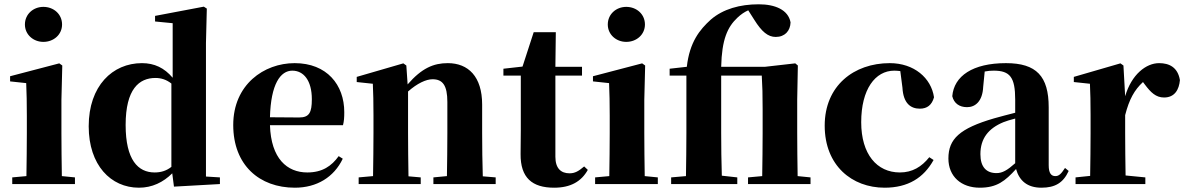

<svg xmlns="http://www.w3.org/2000/svg" viewBox="-20 -857 5516 894"><path d="M182 -662C230 -662 269 -696 269 -743C269 -791 230 -825 182 -825C135 -825 96 -791 96 -743C96 -696 135 -662 182 -662ZM268 -37C267 -95 266 -182 266 -238V-392L270 -552L256 -562L27 -502V-478L102 -470C104 -419 105 -382 105 -318V-238C105 -182 104 -96 103 -37L37 -31V0H329V-31Z M778 -80C754 -61 728 -54 700 -54C623 -54 565 -112 565 -275C565 -443 628 -494 704 -494C729 -494 754 -487 778 -468ZM939 -35V-657L943 -817L929 -826L702 -783V-757L784 -749V-495C745 -541 699 -563 641 -563C504 -563 393 -457 393 -269C393 -88 496 17 627 17C688 17 740 -8 782 -50L790 12L1004 0V-31Z M1237 -311C1241 -466 1286 -528 1341 -528C1394 -528 1432 -482 1432 -395C1432 -333 1420 -310 1373 -310ZM1557 -130C1524 -84 1481 -54 1411 -54C1317 -54 1242 -118 1237 -274H1577C1582 -293 1583 -310 1583 -335C1583 -462 1502 -563 1352 -563C1209 -563 1066 -463 1066 -275C1066 -88 1188 17 1353 17C1455 17 1535 -32 1576 -118Z M2228 -36C2226 -94 2225 -179 2225 -238V-370C2225 -501 2160 -563 2065 -563C1999 -563 1944 -540 1878 -464L1872 -552L1858 -562L1641 -499V-475L1716 -467C1718 -419 1719 -386 1719 -321V-238C1719 -182 1718 -96 1717 -37L1650 -31V0H1939V-31L1882 -36C1881 -95 1880 -182 1880 -238V-431C1923 -469 1964 -488 1994 -488C2041 -488 2063 -460 2063 -382V-238C2063 -180 2062 -95 2061 -37L1998 -31V0H2288V-31Z M2700 -82C2674 -60 2657 -50 2632 -50C2592 -50 2566 -73 2566 -127V-505H2690V-546H2566L2568 -707H2465L2413 -547L2324 -537V-505H2405V-249C2405 -207 2404 -178 2404 -140C2403 -29 2458 17 2560 17C2637 17 2687 -12 2717 -66Z M2896 -662C2944 -662 2983 -696 2983 -743C2983 -791 2944 -825 2896 -825C2849 -825 2810 -791 2810 -743C2810 -696 2849 -662 2896 -662ZM2982 -37C2981 -95 2980 -182 2980 -238V-392L2984 -552L2970 -562L2741 -502V-478L2816 -470C2818 -419 2819 -382 2819 -318V-238C2819 -182 2818 -96 2817 -37L2751 -31V0H3043V-31Z M3694 -37C3693 -95 3692 -182 3692 -238V-394L3695 -552L3683 -562L3542 -546H3338C3341 -673 3367 -731 3414 -775C3430 -790 3446 -801 3464 -809L3492 -765C3527 -709 3556 -685 3592 -685C3635 -685 3660 -714 3661 -753C3650 -812 3588 -837 3513 -837C3425 -837 3347 -815 3290 -766C3238 -719 3191 -661 3178 -546L3098 -537V-505H3176V-238C3176 -171 3175 -104 3174 -37L3105 -31V0H3413V-31L3341 -39C3339 -105 3338 -172 3338 -238V-505H3527C3530 -455 3531 -417 3531 -348V-238C3531 -182 3530 -96 3529 -37L3463 -31V0H3754V-31Z M4182 -449C4186 -375 4221 -351 4263 -351C4297 -351 4319 -368 4329 -404C4316 -494 4236 -563 4123 -563C3956 -563 3820 -458 3820 -272C3820 -86 3947 17 4099 17C4208 17 4281 -29 4327 -112L4307 -125C4271 -80 4228 -54 4170 -54C4063 -54 3990 -139 3990 -288C3990 -441 4055 -528 4144 -528C4153 -528 4162 -527 4172 -526Z M4707 -97C4670 -64 4647 -51 4620 -51C4573 -51 4545 -79 4545 -139C4545 -212 4582 -259 4652 -288C4664 -293 4684 -299 4707 -305ZM4493 -504 4509 -510ZM4939 -75C4920 -45 4909 -37 4894 -37C4875 -37 4863 -50 4863 -88V-357C4863 -502 4806 -563 4664 -563C4509 -563 4422 -503 4414 -409C4422 -376 4447 -358 4483 -358C4521 -358 4555 -385 4558 -453L4565 -524C4580 -527 4593 -528 4607 -528C4683 -528 4707 -497 4707 -393V-332C4672 -323 4637 -314 4609 -306C4448 -259 4396 -210 4396 -119C4396 -35 4456 17 4542 17C4622 17 4660 -14 4711 -70C4726 -16 4763 17 4829 17C4893 17 4931 -6 4956 -61Z M5211 -552 5197 -562 4980 -499V-475L5055 -467C5057 -419 5058 -386 5058 -321V-238C5058 -182 5057 -96 5056 -38L4988 -31V0H5313V-31L5221 -40C5220 -99 5219 -183 5219 -238V-321C5238 -395 5262 -438 5302 -475L5311 -463C5338 -427 5362 -403 5400 -403C5450 -403 5470 -440 5474 -484C5464 -544 5424 -563 5377 -563C5317 -563 5249 -511 5219 -409Z"/></svg>

Font: Noto Serif TC Black
Style: Regular
Weight: 900
Version: Version 1.001;PS 1.001;hotconv 16.6.54;makeotf.lib2.5.65590